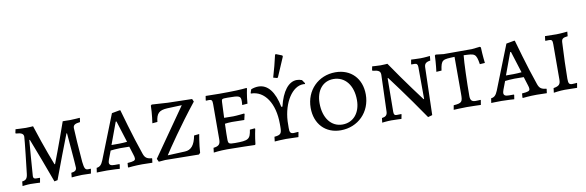

<svg xmlns="http://www.w3.org/2000/svg" viewBox="-53 -1217 5206 1705"><g transform="rotate(-10 2550.5 -364.5)"><path d="M331 14 360 8C412 -132 464 -270 510 -387H515C515 -387 540 -102 540 -74C540 -50 526 -39 492 -35L488 6C490 6 549 0 582 0C613 0 662 2 662 2L669 -38L667 -41C667 -41 654 -40 644 -40C618 -40 611 -54 604 -113C595 -216 583 -396 583 -422C583 -449 599 -460 646 -465L651 -500L649 -503C649 -503 588 -498 562 -498C541 -498 502 -500 496 -499C424 -292 363 -136 363 -136H358C358 -136 296 -291 229 -501C229 -501 191 -498 164 -498C137 -498 71 -502 71 -502L64 -469L67 -464C117 -461 136 -450 136 -423C136 -400 107 -142 101 -94C96 -53 83 -39 49 -35L45 6C45 6 86 0 118 0C146 0 203 3 203 3L210 -37L208 -40H176C158 -40 150 -47 150 -64C150 -84 175 -387 175 -387H180C227 -268 278 -130 331 14Z M999 7C999 7 1060 0 1125 0C1155 0 1216 2 1216 2L1221 -34L1219 -38C1174 -42 1157 -55 1144 -93C1087 -254 1017 -506 1017 -506L1010 -507L939 -494L782 -97C765 -56 750 -43 721 -39L715 2C715 2 766 0 807 0C861 0 922 5 922 5L928 -33L925 -37H882C849 -37 835 -45 835 -67C835 -73 838 -82 842 -95L870 -169C889 -171 926 -175 956 -175C978 -175 1019 -175 1039 -174L1063 -97C1068 -84 1070 -72 1070 -63C1070 -44 1055 -38 999 -34L996 2ZM886 -216 959 -414H966L1027 -220C1008 -218 975 -216 954 -216Z M1274 3 1333 -2 1636 2 1649 -11C1653 -86 1670 -177 1670 -177L1623 -172C1607 -86 1574 -48 1518 -46L1362 -39C1398 -95 1522 -279 1673 -469L1662 -494L1444 -499L1300 -508L1291 -500C1290 -428 1277 -343 1277 -343L1323 -347C1331 -423 1356 -447 1430 -451L1562 -456L1261 -25Z M1769 8C1769 8 1825 0 1890 0C1974 0 2140 5 2140 5L2146 0C2153 -70 2168 -136 2168 -136L2164 -141L2120 -137C2107 -53 2092 -43 1969 -43C1913 -43 1908 -48 1908 -90C1908 -115 1908 -151 1911 -227C1925 -229 1949 -232 1974 -232C2017 -232 2086 -230 2086 -230L2098 -282L2094 -287C2094 -287 2024 -279 1995 -279L1913 -280L1919 -422C1920 -449 1923 -451 1973 -451C2083 -451 2093 -446 2093 -397C2093 -386 2091 -364 2091 -364L2139 -368C2144 -440 2158 -502 2158 -502L2155 -507C2102 -501 2035 -498 1908 -498C1856 -498 1785 -500 1785 -500L1779 -462L1781 -458C1781 -458 1799 -459 1808 -459C1832 -459 1838 -451 1838 -417L1837 -100C1837 -55 1823 -40 1774 -34Z M2445 -549 2521 -726 2518 -736 2465 -757 2456 -755C2441 -688 2424 -623 2404 -556L2436 -547ZM2652 -490C2636 -496 2621 -499 2606 -499C2532 -499 2472 -422 2440 -288H2430C2403 -427 2344 -501 2260 -501C2239 -501 2217 -497 2194 -488L2183 -456L2185 -451C2308 -451 2391 -326 2391 -142V-114C2391 -54 2381 -42 2324 -37L2319 5C2346 3 2385 0 2422 0C2447 0 2498 2 2533 3L2541 -39L2539 -43C2529 -42 2510 -40 2499 -40C2470 -40 2461 -52 2462 -92L2463 -153C2472 -321 2558 -452 2656 -452C2661 -452 2667 -452 2672 -451L2674 -458Z M2915 9C3071 9 3188 -108 3188 -266C3188 -411 3095 -507 2955 -507C2801 -507 2685 -391 2685 -233C2685 -88 2777 9 2915 9ZM2939 -39C2838 -39 2770 -126 2770 -260C2770 -376 2833 -451 2928 -451C3032 -451 3102 -365 3102 -231C3102 -115 3036 -39 2939 -39Z M3691 -136H3686C3686 -136 3553 -311 3424 -501C3424 -501 3392 -498 3363 -498C3336 -498 3287 -502 3287 -502L3280 -468L3284 -463C3338 -457 3354 -447 3354 -414L3343 -84C3342 -52 3326 -39 3293 -35L3288 6C3288 6 3335 0 3371 0C3406 0 3462 3 3462 3L3470 -37L3467 -40L3427 -39C3408 -39 3401 -47 3401 -72L3404 -375H3409C3409 -375 3546 -195 3698 28L3737 17L3749 -413C3750 -444 3766 -458 3804 -463L3808 -504C3808 -504 3758 -498 3723 -498C3693 -498 3638 -501 3638 -501L3631 -462L3633 -458H3663C3681 -458 3690 -448 3690 -425Z M3933 4C3933 4 4010 0 4052 0C4091 0 4178 3 4178 3L4185 -39L4182 -42C4182 -42 4165 -40 4138 -40C4104 -40 4091 -55 4091 -93C4091 -216 4097 -393 4104 -458C4204 -454 4216 -456 4232 -355L4278 -358C4278 -358 4269 -430 4267 -500L4259 -507L4186 -499H3931L3860 -507L3852 -500C3850 -431 3840 -355 3840 -355L3887 -358C3901 -456 3914 -454 4022 -458V-127C4022 -52 4017 -42 3940 -36Z M4556 7C4556 7 4617 0 4682 0C4712 0 4773 2 4773 2L4778 -34L4776 -38C4731 -42 4714 -55 4701 -93C4644 -254 4574 -506 4574 -506L4567 -507L4496 -494L4339 -97C4322 -56 4307 -43 4278 -39L4272 2C4272 2 4323 0 4364 0C4418 0 4479 5 4479 5L4485 -33L4482 -37H4439C4406 -37 4392 -45 4392 -67C4392 -73 4395 -82 4399 -95L4427 -169C4446 -171 4483 -175 4513 -175C4535 -175 4576 -175 4596 -174L4620 -97C4625 -84 4627 -72 4627 -63C4627 -44 4612 -38 4556 -34L4553 2ZM4443 -216 4516 -414H4523L4584 -220C4565 -218 4532 -216 4511 -216Z M4835 9C4835 9 4892 0 4935 0C4973 0 5046 2 5046 2L5053 -38L5051 -42C5051 -42 5029 -39 5010 -39C4982 -39 4975 -50 4975 -93C4975 -163 4980 -313 4986 -420C4988 -450 4998 -459 5043 -464L5047 -505C5047 -505 4984 -498 4947 -498C4912 -498 4851 -500 4845 -500L4840 -462L4842 -458C4842 -458 4863 -459 4875 -459C4899 -459 4905 -450 4905 -417L4904 -99C4904 -55 4891 -41 4840 -32Z"/></g></svg>

Font: Alegreya SC
Style: Regular
Weight: 400
Designer: Juan Pablo del Peral
Foundry: Huerta Tipografica
Version: Version 2.007;PS 002.007;hotconv 1.0.88;makeotf.lib2.5.64775